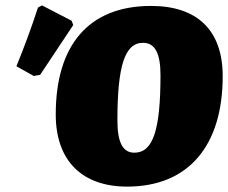

<svg xmlns="http://www.w3.org/2000/svg" viewBox="-20 -681 848 713"><path d="M252 -588 246 -604 136 -661 121 -653C97 -579 70 -506 41 -435L105 -399L129 -403ZM452 12C681 12 807 -141 807 -398C807 -571 710 -659 541 -659C309 -659 187 -513 187 -256C187 -82 287 12 452 12ZM479 -114C436 -114 416 -152 416 -234C416 -438 444 -522 511 -522C555 -522 576 -484 576 -402C576 -197 548 -114 479 -114Z"/></svg>

Font: Alegreya SC Black
Style: Italic
Weight: 900
Italic angle: -7°
Designer: Juan Pablo del Peral
Foundry: Huerta Tipografica
Version: Version 2.007;PS 002.007;hotconv 1.0.88;makeotf.lib2.5.64775